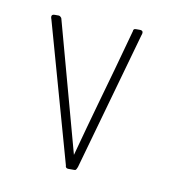

<svg xmlns="http://www.w3.org/2000/svg" viewBox="-47 -336 335 378"><g transform="rotate(10 120.5 -147.0)"><path d="M131 -7Q129 -2 128 -1Q127 0 125 0H113Q107 0 107 -6L29 -284Q25 -294 34 -294H42Q44 -294 46 -292Q48 -290 48 -289L119 -29Q136 -92 148 -134.5Q160 -177 169 -209L191 -289Q191 -294 196 -294H204Q213 -294 209 -284Z"/></g></svg>

Font: Chathura Light
Style: Regular
Weight: 300
Designer: Appaji Ambarisha Darbha
Foundry: Aditya Fonts
Version: Version 1.002 2016